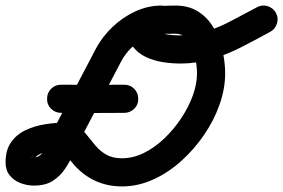

<svg xmlns="http://www.w3.org/2000/svg" viewBox="-45 -619 1016 689"><path d="M174 -315Q287 -314 401 -315Q422 -315 436.5 -300.5Q451 -286 451 -265Q452 -244 437 -229Q422 -214 401 -214Q287 -213 174 -214Q153 -214 138 -229Q123 -244 124 -265Q124 -286 138.5 -300.5Q153 -315 174 -315ZM585 -548Q585 -527 570 -512.5Q555 -498 534 -498Q504 -498 476 -483.5Q448 -469 425.5 -446.5Q403 -424 390 -399Q355 -332 320 -265.5Q285 -199 250 -132Q234 -103 220.5 -72Q207 -41 189 -14Q171 13 144.5 30Q118 47 77 47Q52 47 28.5 38Q5 29 -10 10.5Q-25 -8 -25 -36Q-25 -81 -5 -109Q15 -137 47 -152Q79 -167 116.5 -173Q154 -179 190 -179Q216 -179 234 -166Q252 -153 267 -134Q282 -115 298.5 -95.5Q315 -76 337.5 -63.5Q360 -51 393 -51Q432 -51 471 -70Q510 -89 544.5 -122Q579 -155 605.5 -195Q632 -235 647 -276.5Q662 -318 662 -356Q662 -373 658.5 -397Q655 -421 646.5 -444.5Q638 -468 623 -483Q608 -498 585 -498Q564 -498 544 -497.5Q524 -497 505 -491Q503 -491 506 -493Q509 -495 510 -497Q513 -502 515 -507Q515 -509 515 -513Q515 -506 526.5 -502Q538 -498 554 -495.5Q570 -493 583.5 -492.5Q597 -492 602 -492Q653 -492 699.5 -507.5Q746 -523 789.5 -546.5Q833 -570 877 -593Q895 -603 915 -597Q935 -591 945 -573Q955 -555 949 -535Q943 -515 925 -505Q874 -477 822.5 -450.5Q771 -424 716.5 -407.5Q662 -391 602 -391Q572 -391 539.5 -396Q507 -401 478.5 -414.5Q450 -428 432 -451.5Q414 -475 414 -513Q414 -545 432 -563Q450 -581 477 -588.5Q504 -596 533 -597.5Q562 -599 585 -599Q633 -599 667 -577Q701 -555 722 -518.5Q743 -482 753 -439Q763 -396 763 -356Q763 -301 743 -244Q723 -187 687 -134.5Q651 -82 604 -40Q557 2 503 26Q449 50 393 50Q291 50 222 -26Q215 -34 208.5 -42Q202 -50 196 -59Q194 -61 189 -66.5Q184 -72 180.5 -76.5Q177 -81 180 -80Q183 -79 187.5 -78.5Q192 -78 190 -78Q179 -78 160 -77.5Q141 -77 122 -73.5Q103 -70 89.5 -61Q76 -52 76 -36Q76 -33 75 -39Q74 -45 73 -47Q68 -57 65.5 -55.5Q63 -54 77 -54Q93 -54 105.5 -68Q118 -82 127.5 -103Q137 -124 145 -145Q153 -166 160 -179Q195 -246 230 -312.5Q265 -379 300 -446Q322 -487 358.5 -522Q395 -557 440.5 -578Q486 -599 534 -599Q555 -599 570 -584Q585 -569 585 -548Z"/></svg>

Font: FRB American Cursive Guidelines Arrows Ultra
Style: Bold Italic
Weight: 1000
Italic angle: -25°
Version: Version 2.0;Modular Font Editor K font №1